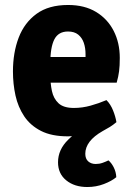

<svg xmlns="http://www.w3.org/2000/svg" viewBox="-20 -533 537 771"><path d="M415.5 111Q427.5 121 436.8 139.2Q446 157.5 447 178.5Q428.5 194 397.2 206Q366 218 330.5 218Q279 218 246 191.2Q213 164.5 213 118.5Q213 68 253.8 28Q294.5 -12 351 -38L447.5 -42.5Q434.5 -31.5 421.2 -23.2Q408 -15 392 -6.5Q357 13.5 339.8 36.2Q322.5 59 322.5 84.5Q322.5 104.5 334.2 115Q346 125.5 364.5 125.5Q379 125.5 392.2 120.8Q405.5 116 415.5 111ZM127 -201V-304H323.5V-315.5Q323.5 -340.5 316.5 -361Q309.5 -381.5 294 -394Q278.5 -406.5 253 -406.5Q214.5 -406.5 198.2 -374.8Q182 -343 182 -279V-234Q182 -198 188.5 -167.5Q195 -137 215.2 -118.2Q235.5 -99.5 276.5 -99.5Q310.5 -99.5 343.8 -108.8Q377 -118 407.5 -131Q424 -114.5 434 -89.5Q444 -64.5 447.5 -42.5Q406.5 -19.5 356 -2.5Q305.5 14.5 252.5 14.5Q187.5 14.5 144.8 -7.2Q102 -29 77.2 -66Q52.5 -103 42.2 -149.5Q32 -196 32 -246Q32 -321.5 55 -381.8Q78 -442 126.8 -477.5Q175.5 -513 253.5 -513Q319.5 -513 365.8 -485Q412 -457 436.5 -409Q461 -361 461 -300.5Q461 -268.5 458.2 -247Q455.5 -225.5 448.5 -201Z"/></svg>

Font: Signika Negative
Style: Bold
Weight: 700
Designer: Anna Giedry
Foundry: Anna Giedry
Version: Version 2.001